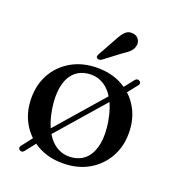

<svg xmlns="http://www.w3.org/2000/svg" viewBox="-131 -799 846 928"><g transform="rotate(20 291.5 -334.5)"><path d="M74 23Q68.5 19.5 67.5 13.8Q66.5 8 71 2L146.5 -95.5L155 -101L406 -389L408.5 -396L480 -486Q484.5 -491.5 490.5 -492.8Q496.5 -494 502 -490Q508 -486.5 509.2 -481Q510.5 -475.5 506 -469.5L430.5 -373.5L424 -370L174.5 -84L171 -76L96.5 18.5Q87 31 74 23ZM292 -479.5Q365.5 -479.5 421.5 -448.2Q477.5 -417 509.2 -361.5Q541 -306 541 -233.5Q541 -163 508.8 -107.5Q476.5 -52 420 -20.2Q363.5 11.5 288.5 11.5Q215.5 11.5 159.5 -20Q103.5 -51.5 71.8 -107Q40 -162.5 40 -234.5Q40 -306 72 -361Q104 -416 160.8 -447.8Q217.5 -479.5 292 -479.5ZM327 -31Q369 -37 395 -65.2Q421 -93.5 429.8 -141.2Q438.5 -189 428 -253.5Q417 -319 392.2 -362Q367.5 -405 332 -424Q296.5 -443 253.5 -437Q212 -431 185.8 -402.8Q159.5 -374.5 151 -326.8Q142.5 -279 153 -214.5Q164 -149.5 188.8 -106.2Q213.5 -63 249 -44Q284.5 -25 327 -31ZM326.5 -639Q340.5 -666.5 356 -682Q371.5 -697.5 394.5 -694.5Q414.5 -692.5 424.5 -678.2Q434.5 -664 432 -648Q430 -630 417.5 -616.2Q405 -602.5 383 -589L295 -522.5Q289.5 -519.5 283.2 -519.2Q277 -519 273 -523Q268 -527 269.2 -532.5Q270.5 -538 273.5 -543.5Z"/></g></svg>

Font: Fraunces Wonky
Style: Regular
Weight: 400
Version: Version 1.000;[b76b70a41]